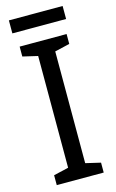

<svg xmlns="http://www.w3.org/2000/svg" viewBox="-130 -905 577 956"><g transform="rotate(-15 159.0 -427.0)"><path d="M297 -854H20V-787H297ZM280 0V-51L203 -69V-645L280 -663V-714H38V-663L115 -645V-69L38 -51V0Z"/></g></svg>

Font: Noto Sans Lao UI SemCond
Style: Regular
Weight: 400
Width: 4
Designer: Monotype Design Team
Foundry: Monotype Imaging Inc.
Version: Version 2.000